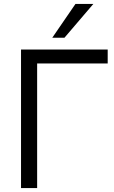

<svg xmlns="http://www.w3.org/2000/svg" viewBox="-20 -957 582 977"><path d="M87 0V-705H528V-634H169V0ZM246 -765 364 -937H455L308 -765Z"/></svg>

Font: NunitoSans1
Style: Book
Weight: 400
Designer: Vernon Adams
Foundry: Vernon Adams
Version: Version 3.101;gftools[0.9.27]